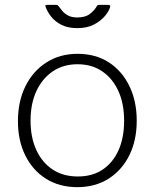

<svg xmlns="http://www.w3.org/2000/svg" viewBox="-20 -762 638 792"><path d="M299 10Q225 10 170 -24.5Q115 -59 84.5 -120.5Q54 -182 54 -262Q54 -344 85 -406.5Q116 -469 171.5 -504.5Q227 -540 300 -540Q374 -540 428.5 -505Q483 -470 513.5 -407.5Q544 -345 544 -264Q544 -183 513.5 -121.5Q483 -60 428 -25Q373 10 299 10ZM301 -34Q361 -34 403.5 -62.5Q446 -91 469 -142.5Q492 -194 492 -264Q492 -334 468.5 -386Q445 -438 402 -467.5Q359 -497 300 -497Q241 -497 197.5 -467.5Q154 -438 130 -386Q106 -334 106 -264Q106 -195 130 -143Q154 -91 197.5 -62.5Q241 -34 301 -34ZM426 -742Q437 -742 434 -732Q429 -715 412 -695Q395 -675 367 -660.5Q339 -646 299 -646Q260 -646 233.5 -659.5Q207 -673 191 -693.5Q175 -714 168 -734Q167 -736 167.5 -739Q168 -742 173 -742H210Q216 -742 218 -740.5Q220 -739 223 -735Q228 -728 236.5 -717.5Q245 -707 260 -698.5Q275 -690 299 -690Q333 -690 352 -705.5Q371 -721 379 -736Q381 -740 383.5 -741Q386 -742 389 -742Z"/></svg>

Font: Libre Franklin ExtraLight
Style: Regular
Weight: 250
Designer: Pablo Impallari, Rodrigo Fuenzalida, Nhung Nguyen
Foundry: Impallari Type
Version: Version 3.000